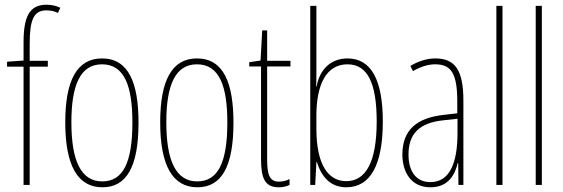

<svg xmlns="http://www.w3.org/2000/svg" viewBox="-20 -785 2390 815"><path d="M183 -502V-527H106V-598C106 -701 123 -741 177 -741C193 -741 211 -738 226 -730L236 -752C222 -759 202 -765 178 -765C105 -765 80 -715 80 -605V-528L10 -523V-502H80V0H106V-502Z M568 -264C568 -433 526 -537 413 -537C307 -537 257 -444 257 -266C257 -80 311 10 415 10C517 10 568 -77 568 -264ZM283 -266C283 -424 321 -512 413 -512C509 -512 542 -418 542 -265C542 -94 502 -15 414 -15C324 -15 283 -102 283 -266Z M971 -264C971 -433 929 -537 816 -537C710 -537 660 -444 660 -266C660 -80 714 10 818 10C920 10 971 -77 971 -264ZM686 -266C686 -424 724 -512 816 -512C912 -512 945 -418 945 -265C945 -94 905 -15 817 -15C727 -15 686 -102 686 -266Z M1164 -14C1124 -14 1114 -44 1114 -108V-503H1213V-527H1114V-656H1093L1086 -528L1038 -521V-503H1088V-112C1088 -32 1102 10 1163 10C1182 10 1196 6 1209 0V-25C1199 -19 1181 -14 1164 -14Z M1323 -481V-760H1297V0H1318L1323 -97H1325C1345 -34 1383 10 1450 10C1551 10 1605 -83 1605 -269C1605 -445 1556 -537 1455 -537C1384 -537 1336 -489 1324 -418H1322C1323 -435 1323 -459 1323 -481ZM1455 -512C1542 -512 1579 -429 1579 -269C1579 -96 1532 -16 1450 -16C1375 -16 1323 -83 1323 -239V-294C1323 -426 1365 -512 1455 -512Z M1827 -537C1793 -537 1754 -525 1722 -505L1733 -483C1770 -505 1803 -512 1827 -512C1894 -512 1921 -475 1921 -355V-304L1860 -297C1750 -284 1688 -234 1688 -129C1688 -57 1723 10 1807 10C1883 10 1911 -43 1923 -93H1925L1926 0H1947V-358C1947 -489 1911 -537 1827 -537ZM1859 -274 1922 -281V-220C1922 -97 1891 -12 1807 -12C1749 -12 1714 -54 1714 -129C1714 -217 1760 -263 1859 -274Z M2113 0V-760H2087V0Z M2280 0V-760H2254V0Z"/></svg>

Font: Noto Sans Tamil ExtraCondensed Thin
Style: Regular
Weight: 100
Width: 2
Designer: Jelle Bosma - Monotype Design Team
Foundry: Monotype Imaging Inc.
Version: Version 2.004